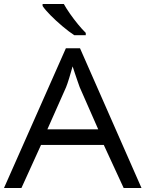

<svg xmlns="http://www.w3.org/2000/svg" viewBox="-20 -942 730 962"><path d="M689 0H599.6L500 -215.8H185.5L87.4 0H0L310.1 -700.2H380.9ZM472.2 -293.9 379.4 -504.9Q376.5 -512.7 369.4 -533.2Q362.3 -553.7 355 -575.4Q347.7 -597.2 343.8 -609.4Q335.4 -579.6 326.7 -550.8Q317.9 -522 311 -504.9L217.3 -293.9ZM193.4 -921.9H299.8Q312 -899.9 330.8 -873Q349.6 -846.2 370.4 -820.8Q391.1 -795.4 409.7 -777.3V-765.6H352.1Q325.2 -783.2 292.5 -810.8Q259.8 -838.4 232.4 -866.2Q205.1 -894 193.4 -912.1Z"/></svg>

Font: Lunasima
Style: Regular
Weight: 400
Designer: The DocRepair Project, Monotype Design Team
Foundry: Google
Version: Version 2.009